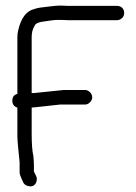

<svg xmlns="http://www.w3.org/2000/svg" viewBox="-20 -679 486 685"><path d="M50 -100V-64C50 -58 53 -50 58 -39L63 -28C66 -22 71 -18 78 -16C85 -14 92 -13 98 -16C104 -19 108 -24 110 -31C112 -38 112 -44 109 -51L101 -67V-90C101 -100 100 -111 99 -123C95 -139 93 -166 93 -203V-295C97 -296 100 -296 103 -296L194 -306H283C290 -306 296 -309 301 -314C306 -319 309 -325 309 -332C309 -339 306 -345 301 -350C296 -355 290 -358 283 -358H208L101 -347H93V-546C93 -562 96 -575 103 -586C106 -595 117 -600 134 -602C140 -603 149 -604 162 -606C175 -608 187 -608 197 -608C207 -608 216 -607 223 -607H397C404 -607 411 -610 416 -615C421 -620 423 -626 423 -633C423 -640 421 -646 416 -651C411 -656 404 -658 397 -658H223C216 -658 208 -659 200 -659C192 -659 184 -659 175 -658C166 -657 157 -656 149 -655C129 -653 114 -651 103 -647C74 -640 55 -615 45 -571C43 -564 42 -555 42 -546V-344C30 -341 24 -333 24 -320C24 -307 30 -299 42 -295V-193C42 -179 45 -148 50 -100Z"/></svg>

Font: AppleStorm
Style: Rg
Weight: 400
Foundry: Cannot Into Space Fonts
Version: Version 1.01